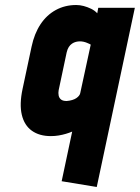

<svg xmlns="http://www.w3.org/2000/svg" viewBox="-20 -532 558 766"><path d="M268 -7 226 191 366 214 518 -501H372L368 -479Q358 -490 343.5 -497Q329 -504 314 -508Q299 -512 284 -512Q239 -512 202.5 -492Q166 -472 141.5 -435Q117 -398 106 -346L70 -177Q57 -116 67 -74Q77 -32 107 -10.5Q137 11 183 11Q199 11 214 8.5Q229 6 242.5 2Q256 -2 268 -7ZM342 -354 300 -160Q299 -155 295 -150Q291 -145 284.5 -140.5Q278 -136 268 -133Q258 -130 246 -129Q231 -129 223.5 -135Q216 -141 214 -151Q212 -161 214 -172L246 -323Q249 -336 254.5 -344.5Q260 -353 267.5 -358Q275 -363 283 -365Q291 -367 299 -367Q306 -367 313 -365.5Q320 -364 326 -361.5Q332 -359 336.5 -357Q341 -355 342 -354Z"/></svg>

Font: Advent Pro ExtraBold
Style: Italic
Weight: 800
Italic angle: -12°
Version: Version 3.000